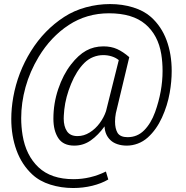

<svg xmlns="http://www.w3.org/2000/svg" viewBox="-20 -714 926 955"><path d="M518.6 178.7Q484.9 198.7 439 210Q393.1 221.2 343.8 221.2Q284.2 221.2 230.5 204.3Q176.8 187.5 140.1 153.3Q87.9 104.5 62 33.2Q36.1 -38.1 36.1 -122.6Q36.1 -174.3 45.9 -230.5Q67.9 -353.5 133.8 -459.5Q199.7 -565.4 299.3 -629.9Q348.1 -661.6 407.5 -677.7Q466.8 -693.8 527.3 -693.8Q588.9 -693.8 642.3 -677.2Q695.8 -660.6 731 -629.4Q783.2 -582.5 808.6 -513.7Q834 -444.8 834 -360.8Q834 -309.1 824.2 -252.9Q813 -189 785.6 -129.2Q758.3 -69.3 715.3 -30.3Q692.4 -9.8 665.3 0.2Q638.2 10.3 610.4 10.3Q585.4 10.3 564.2 3.2Q543 -3.9 529.8 -16.6Q502 -42.5 500 -85.4Q468.8 -42 431.9 -15.9Q395 10.3 349.6 10.3Q294.4 10.3 270 -26.9Q245.6 -64 245.6 -123.5Q245.6 -200.2 269.8 -271.5Q293.9 -342.8 333 -393.1Q369.6 -440.4 408.2 -461.9Q446.8 -483.4 494.6 -483.4Q532.7 -483.4 562.5 -470Q592.3 -456.5 623 -429.7L556.2 -150.9Q552.2 -129.9 552.2 -108.9Q552.2 -74.2 564.9 -52.7Q578.6 -31.7 614.7 -31.7Q663.1 -31.7 697 -65.9Q731 -100.1 751.5 -156.7Q788.6 -260.3 788.6 -361.3Q788.6 -404.8 782.2 -444.3Q766.6 -539.6 702.9 -593.8Q639.2 -647.9 522 -647.9Q411.1 -647.9 322 -589.6Q232.9 -531.2 172.4 -431.2Q128.4 -357.9 106.9 -280.3Q85.4 -202.6 85.4 -126.5Q85.4 -84 92.3 -41.5Q108.9 59.1 171.6 118.2Q234.4 177.2 345.7 177.2Q429.2 177.2 506.8 139.2ZM297.4 -139.6Q296.9 -134.8 296.9 -124.5Q296.9 -85.4 313 -61.3Q329.1 -37.1 365.7 -37.1Q397.5 -37.1 426.3 -55.2Q455.1 -73.2 476.1 -101.8Q497.1 -130.4 507.3 -161.1L570.8 -415Q556.6 -426.8 536.4 -433.3Q516.1 -439.9 493.7 -439.9Q468.3 -439.9 444.1 -430.4Q419.9 -420.9 399.4 -400.9Q360.4 -361.8 333.5 -296.6Q306.6 -231.4 299.8 -169.4Z"/></svg>

Font: Mardoto Light
Style: Italic
Weight: 300
Italic angle: -12°
Designer: Christian Robertson, Vahan Hovhannisyan
Foundry: Google
Version: Version 1.000